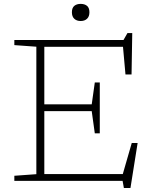

<svg xmlns="http://www.w3.org/2000/svg" viewBox="-20 -908 762 964"><path d="M52 0V-25.5L162.5 -33.5V-673.5L52 -681.5V-707H600L620 -742H644L640.5 -534H610L597.5 -673H202.5V-384H440.5L456 -494H481V-238.5H456L440.5 -350H202.5V-34H596.5L641.5 -190H671L635 36H602L595.5 0ZM385 -802.5Q365 -802.5 353 -813.8Q341 -825 341 -846.5Q341 -868.5 353 -878.5Q365 -888.5 385 -888.5Q405 -888.5 417 -878.5Q429 -868.5 429 -846.5Q429 -825 417 -813.8Q405 -802.5 385 -802.5Z"/></svg>

Font: Newsreader 6pt ExtraLight
Style: Regular
Weight: 275
Designer: Hugues Gentile
Foundry: Production Type
Version: Version 1.003; ttfautohint (v1.8.3)